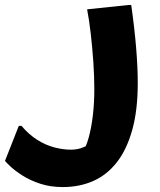

<svg xmlns="http://www.w3.org/2000/svg" viewBox="-59 -498 649 778"><path d="M28 12Q58 47.3 92 68.7Q125.9 90.1 161.2 99.3Q196.5 108.5 227.8 108.5Q257.2 108.5 279.1 98.5Q300.9 88.5 314.6 84.6L272.3 124.6Q289.1 100.4 300.3 59.8Q311.6 19.2 317.4 -31.5Q323.2 -82.2 323.2 -135.2Q323.2 -189 319.2 -246.9Q315.2 -304.7 308.9 -360Q302.6 -415.2 294 -460.2L462 -477.8H472.8Q486.2 -382.8 492.7 -303.4Q499.2 -224 499.2 -162Q499.2 -50.6 476.6 29.5Q454 109.7 413.4 160.9Q372.7 212.1 317.3 236.1Q261.9 260 195.6 260Q145.3 260 104.2 246.5Q63.2 233 33.1 213.9Q3.1 194.8 -15.2 177.8Q-33.4 160.9 -38.8 154L17.2 12Z"/></svg>

Font: Kufam
Style: Regular
Weight: 400
Designer: Wael Morcos, Artur Schmal
Foundry: Original Type
Version: Version 1.301; ttfautohint (v1.8.3)